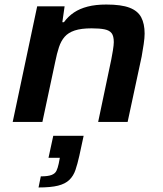

<svg xmlns="http://www.w3.org/2000/svg" viewBox="-20 -538 721 847"><path d="M36 0 144 -510H265L255 -440H262Q281 -466 306.5 -483Q332 -500 367 -509Q402 -518 449 -518Q515 -518 551.5 -504Q588 -490 603 -461.5Q618 -433 618 -390Q618 -371 614 -344Q610 -317 605 -289L543 0H413L471 -276Q474 -290 478 -315Q482 -340 482 -352Q482 -379 472.5 -391.5Q463 -404 441.5 -408.5Q420 -413 384 -413Q338 -413 309.5 -403.5Q281 -394 265 -375.5Q249 -357 240 -329.5Q231 -302 224 -267L167 0ZM150 289 160 240Q191 240 207 234Q223 228 229 215.5Q235 203 239 184L244 158H194L215 61H349L330 149Q322 185 313 211.5Q304 238 286 255.5Q268 273 236 281Q204 289 150 289Z"/></svg>

Font: Saira Expanded SemiBold
Style: Italic
Weight: 600
Width: 7
Italic angle: -12°
Designer: Hector Gatti with collaboration of the Omnibus-Type team
Foundry: Omnibus-Type
Version: Version 1.101